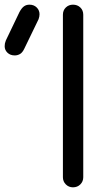

<svg xmlns="http://www.w3.org/2000/svg" viewBox="-169 -801 476 821"><path d="M143 0Q125 0 112.5 -12.5Q100 -25 100 -43V-738Q100 -757 112.5 -769Q125 -781 143 -781Q162 -781 174.5 -769Q187 -757 187 -738V-43Q187 -25 174.5 -12.5Q162 0 143 0ZM-106 -564Q-125 -564 -137 -575.5Q-149 -587 -149 -603Q-149 -610 -148 -615Q-147 -620 -144 -628L-86 -749Q-77 -766 -67 -773.5Q-57 -781 -43 -781Q-24 -781 -12 -769Q0 -757 0 -740Q0 -735 -1 -730Q-2 -725 -4 -719L-65 -593Q-73 -576 -83.5 -570Q-94 -564 -106 -564Z"/></svg>

Font: Comfortaa Medium
Style: Regular
Weight: 500
Designer: Johan Aakerlund
Foundry: Johan Aakerlund
Version: Version 3.104; ttfautohint (v1.8.1.43-b0c9)